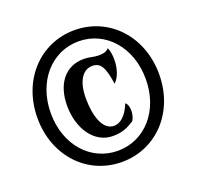

<svg xmlns="http://www.w3.org/2000/svg" viewBox="-130 -885 1048 1023"><g transform="rotate(-20 394.5 -373.5)"><path d="M48.8 -373C48.8 -156.7 198.7 0 393.6 0C588.4 0 738.3 -156.7 738.3 -373C738.3 -589.4 588.4 -747.1 393.6 -747.1C198.7 -747.1 48.8 -589.4 48.8 -373ZM124.5 -373C124.5 -553.7 240.7 -683.6 393.6 -683.6C546.4 -683.6 662.6 -553.7 662.6 -373C662.6 -192.4 546.4 -63.5 393.6 -63.5C240.7 -63.5 124.5 -192.4 124.5 -373ZM327.1 -385.7C327.1 -478.5 362.3 -535.6 418 -535.6C467.3 -535.6 484.4 -497.1 498 -405.3C528.3 -434.6 540.5 -483.9 540.5 -527.3C540.5 -552.7 536.6 -578.1 528.3 -595.7C512.7 -578.1 492.7 -576.2 468.3 -576.2C442.9 -576.2 418.5 -585.9 388.2 -585.9C281.2 -585.9 219.7 -502.9 219.7 -380.9C219.7 -252.4 289.1 -146.5 395.5 -146.5C463.4 -146.5 493.2 -171.9 517.6 -185.5C536.1 -211.9 540 -270 515.6 -288.1C488.8 -221.7 452.6 -195.3 419.9 -195.3C354.5 -195.3 327.1 -285.6 327.1 -385.7Z"/></g></svg>

Font: Amarante
Style: Regular
Weight: 400
Designer: Karolina Lach
Foundry: Sorkin Type Co.
Version: Version 1.001